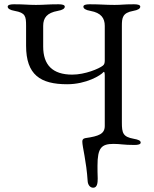

<svg xmlns="http://www.w3.org/2000/svg" viewBox="-20 -673 718 898"><path d="M49 -622C99 -613 102 -597 102 -552V-459C102 -323 169 -279 294 -279C384 -279 452 -321 464 -336C465 -337 465 -337 466 -337C468 -337 470 -332 470 -320V-84C470 -47 443 -36 379 -27C368 -25 365 -19 365 -11C365 14 384 80 390 174C391 190 400 205 416 205C435 205 437 182 437 162C436 139 436 119 436 102C436 19 454 0 511 0C545 0 555 5 609 5C626 5 638 2 638 -6C638 -15 628 -20 605 -24C555 -33 550 -51 550 -100V-552C550 -590 553 -613 603 -622C626 -626 636 -633 636 -642C636 -650 624 -653 607 -653C553 -653 552 -650 516 -650C470 -650 453 -653 399 -653C382 -653 370 -650 370 -642C370 -633 380 -626 403 -622C453 -613 470 -588 470 -552V-390C470 -379 468 -371 461 -366C444 -352 378 -324 318 -324C225 -324 182 -370 182 -455V-552C182 -590 200 -613 250 -622C273 -626 283 -633 283 -642C283 -650 271 -653 254 -653C200 -653 189 -650 148 -650C108 -650 99 -653 45 -653C28 -653 16 -650 16 -642C16 -633 26 -626 49 -622Z"/></svg>

Font: EB Garamond
Style: Regular
Weight: 400
Designer: Georg Duffner and Octavio Pardo
Foundry: Georg Duffner
Version: Version 1.000;PS 001.000;hotconv 1.0.88;makeotf.lib2.5.64775